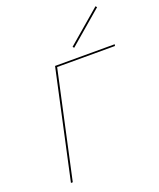

<svg xmlns="http://www.w3.org/2000/svg" viewBox="-162 -997 905 1095"><g transform="rotate(-20 290.5 -449.5)"><path d="M357 -718 350 -726 552 -899 559 -891ZM579 -648H228L87 0H76L219 -658H581Z"/></g></svg>

Font: Ysabeau Infant Hairline
Style: Italic
Weight: 100
Italic angle: -12°
Designer: Christian Thalmann (Catharsis Fonts)
Version: Version 0.003